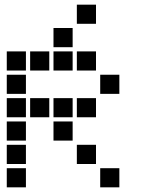

<svg xmlns="http://www.w3.org/2000/svg" viewBox="-20 -811 640 822"><path d="M310 -791Q309 -791 309 -791Q309 -791 309 -790V-710Q309 -709 309 -709Q309 -709 310 -709H390Q391 -709 391 -709Q391 -709 391 -710V-790Q391 -791 391 -791Q391 -791 390 -791ZM210 -691Q209 -691 209 -691Q209 -691 209 -690V-610Q209 -609 209 -609Q209 -609 210 -609H290Q291 -609 291 -609Q291 -609 291 -610V-690Q291 -691 291 -691Q291 -691 290 -691ZM10 -591Q9 -591 9 -591Q9 -591 9 -590V-510Q9 -509 9 -509Q9 -509 10 -509H90Q91 -509 91 -509Q91 -509 91 -510V-590Q91 -591 91 -591Q91 -591 90 -591ZM110 -591Q109 -591 109 -591Q109 -591 109 -590V-510Q109 -509 109 -509Q109 -509 110 -509H190Q191 -509 191 -509Q191 -509 191 -510V-590Q191 -591 191 -591Q191 -591 190 -591ZM210 -591Q209 -591 209 -591Q209 -591 209 -590V-510Q209 -509 209 -509Q209 -509 210 -509H290Q291 -509 291 -509Q291 -509 291 -510V-590Q291 -591 291 -591Q291 -591 290 -591ZM310 -591Q309 -591 309 -591Q309 -591 309 -590V-510Q309 -509 309 -509Q309 -509 310 -509H390Q391 -509 391 -509Q391 -509 391 -510V-590Q391 -591 391 -591Q391 -591 390 -591ZM10 -491Q9 -491 9 -491Q9 -491 9 -490V-410Q9 -409 9 -409Q9 -409 10 -409H90Q91 -409 91 -409Q91 -409 91 -410V-490Q91 -491 91 -491Q91 -491 90 -491ZM410 -491Q409 -491 409 -491Q409 -491 409 -490V-410Q409 -409 409 -409Q409 -409 410 -409H490Q491 -409 491 -409Q491 -409 491 -410V-490Q491 -491 491 -491Q491 -491 490 -491ZM10 -391Q9 -391 9 -391Q9 -391 9 -390V-310Q9 -309 9 -309Q9 -309 10 -309H90Q91 -309 91 -309Q91 -309 91 -310V-390Q91 -391 91 -391Q91 -391 90 -391ZM110 -391Q109 -391 109 -391Q109 -391 109 -390V-310Q109 -309 109 -309Q109 -309 110 -309H190Q191 -309 191 -309Q191 -309 191 -310V-390Q191 -391 191 -391Q191 -391 190 -391ZM210 -391Q209 -391 209 -391Q209 -391 209 -390V-310Q209 -309 209 -309Q209 -309 210 -309H290Q291 -309 291 -309Q291 -309 291 -310V-390Q291 -391 291 -391Q291 -391 290 -391ZM310 -391Q309 -391 309 -391Q309 -391 309 -390V-310Q309 -309 309 -309Q309 -309 310 -309H390Q391 -309 391 -309Q391 -309 391 -310V-390Q391 -391 391 -391Q391 -391 390 -391ZM10 -291Q9 -291 9 -291Q9 -291 9 -290V-210Q9 -209 9 -209Q9 -209 10 -209H90Q91 -209 91 -209Q91 -209 91 -210V-290Q91 -291 91 -291Q91 -291 90 -291ZM210 -291Q209 -291 209 -291Q209 -291 209 -290V-210Q209 -209 209 -209Q209 -209 210 -209H290Q291 -209 291 -209Q291 -209 291 -210V-290Q291 -291 291 -291Q291 -291 290 -291ZM10 -191Q9 -191 9 -191Q9 -191 9 -190V-110Q9 -109 9 -109Q9 -109 10 -109H90Q91 -109 91 -109Q91 -109 91 -110V-190Q91 -191 91 -191Q91 -191 90 -191ZM310 -191Q309 -191 309 -191Q309 -191 309 -190V-110Q309 -109 309 -109Q309 -109 310 -109H390Q391 -109 391 -109Q391 -109 391 -110V-190Q391 -191 391 -191Q391 -191 390 -191ZM10 -91Q9 -91 9 -91Q9 -91 9 -90V-10Q9 -9 9 -9Q9 -9 10 -9H90Q91 -9 91 -9Q91 -9 91 -10V-90Q91 -91 91 -91Q91 -91 90 -91ZM410 -91Q409 -91 409 -91Q409 -91 409 -90V-10Q409 -9 409 -9Q409 -9 410 -9H490Q491 -9 491 -9Q491 -9 491 -10V-90Q491 -91 491 -91Q491 -91 490 -91Z"/></svg>

Font: Doto ExtraBold
Style: Regular
Weight: 800
Monospace: yes
Version: Version 1.000